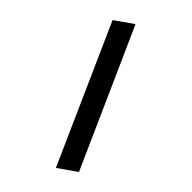

<svg xmlns="http://www.w3.org/2000/svg" viewBox="-71 -670 741 740"><g transform="rotate(10 300.0 -299.5)"><path d="M311 -599.1H400.9L285.2 0H194.8Z"/></g></svg>

Font: Cousine
Style: Italic
Weight: 400
Italic angle: -12°
Monospace: yes
Designer: Steve Matteson
Foundry: Monotype Imaging Inc.
Version: Version 1.21